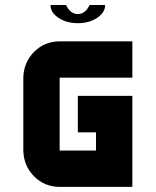

<svg xmlns="http://www.w3.org/2000/svg" viewBox="-20 -728 606 748"><path d="M329.1 -708.5H389.6Q389.6 -679.2 358.4 -658.4Q327.1 -637.7 283.2 -637.7Q239.3 -637.7 208 -658.4Q176.8 -679.2 176.8 -708.5H237.3Q253.9 -673.3 283.2 -673.3Q312.5 -673.3 329.1 -708.5ZM212.4 -425.3V-141.6H354V-212.4H283.2V-354.5H495.6V0H212.4Q153.8 0 113 -40.8Q72.3 -81.5 70.8 -141.6V-425.3Q72.3 -485.4 113 -526.1Q153.8 -566.9 212.4 -566.9H495.6V-425.3Z"/></svg>

Font: Blazma
Style: Regular
Weight: 400
Designer: GGBotNet
Version: 1.00